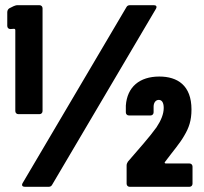

<svg xmlns="http://www.w3.org/2000/svg" viewBox="-20 -720 787 740"><path d="M144 -292V-688C144 -695 139 -700 132 -700H47C42 -700 37 -698 32 -696L16 -688C11 -685 8 -679 8 -673V-620C8 -613 13 -608 20 -608L34 -609C37 -609 39 -607 39 -604V-292C39 -285 44 -280 51 -280H132C139 -280 144 -285 144 -292ZM467 -692 67 -14C62 -5 67 0 76 0H167C173 0 178 -2 181 -8L581 -686C586 -695 582 -700 573 -700H481C475 -700 470 -698 467 -692ZM616 -96C648 -139 673 -167 690 -197C708 -227 718 -255 718 -298C718 -391 664 -425 594 -425C518 -425 470 -385 465 -313V-287C465 -280 470 -275 477 -275H560C567 -275 572 -280 572 -287V-309C572 -324 580 -335 592 -335C603 -335 611 -326 611 -304C611 -281 601 -256 583 -229C555 -190 515 -146 473 -97C470 -92 468 -88 468 -82V-12C468 -5 473 0 480 0H710C717 0 722 -5 722 -12V-78C722 -85 717 -90 710 -90H619C615 -90 613 -93 616 -96Z"/></svg>

Font: Barlow Condensed ExtraBold
Style: Regular
Weight: 800
Width: 3
Designer: Jeremy Tribby
Foundry: Tribby Type
Version: Version 1.422;hotconv 1.0.109;makeotfexe 2.5.65596